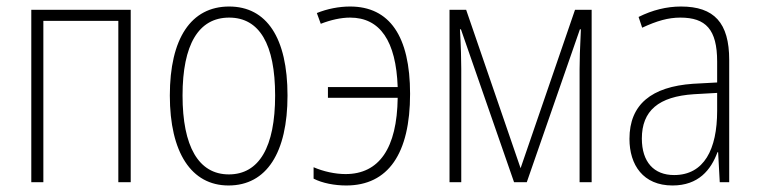

<svg xmlns="http://www.w3.org/2000/svg" viewBox="-20 -559 2329 589"><path d="M76 0H113V-495H343V0H381V-529H76Z M681 10C798 10 862 -91 862 -266C862 -443 798 -539 683 -539C566 -539 501 -441 501 -266C501 -91 567 10 681 10ZM682 -24C589 -24 540 -110 540 -266C540 -422 589 -505 683 -505C776 -505 824 -423 824 -266C824 -108 775 -24 682 -24Z M1042 10C1171 10 1238 -88 1238 -271C1238 -448 1175 -539 1054 -539C1020 -539 984 -532 952 -519L964 -486C995 -498 1026 -505 1054 -505C1146 -505 1195 -433 1200 -292H986V-259H1200C1198 -104 1143 -25 1040 -25C1008 -25 972 -33 942 -46V-11C969 3 1007 10 1042 10Z M1359 0H1395V-348C1395 -373 1394 -420 1391 -469H1394L1557 0H1596L1759 -469H1762C1759 -410 1758 -371 1758 -347V0H1795V-529H1744L1577 -43L1410 -529H1359Z M2043 10C2123 10 2161 -38 2181 -92H2183L2188 0H2217V-375C2217 -489 2171 -539 2069 -539C2025 -539 1981 -528 1939 -507L1950 -474C1995 -495 2030 -505 2067 -505C2145 -505 2180 -469 2180 -370V-306L2106 -302C1979 -293 1911 -239 1911 -133C1911 -53 1953 10 2043 10ZM2048 -22C1986 -22 1949 -62 1949 -134C1949 -219 2000 -263 2109 -270L2180 -274V-219C2180 -101 2140 -22 2048 -22Z"/></svg>

Font: Noto Sans Condensed ExtraLight
Style: Regular
Weight: 200
Width: 3
Designer: Monotype Design Team
Foundry: Monotype Imaging Inc.
Version: Version 2.013